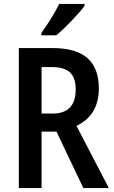

<svg xmlns="http://www.w3.org/2000/svg" viewBox="-20 -959 581 979"><path d="M484 -508Q484 -372 370 -317L535 0H405L268 -288H192V0H76V-714H247Q367 -714 425.5 -663Q484 -612 484 -508ZM192 -617V-380H248Q366 -380 366 -503Q366 -563 336.5 -590Q307 -617 244 -617ZM411 -929Q390 -900 345.5 -853.5Q301 -807 267 -779H191V-791Q251 -875 282 -939H411Z"/></svg>

Font: Noto Sans Display Medium Narrow
Style: Regular
Weight: 500
Width: 4
Designer: Monotype Design team
Foundry: Monotype Imaging Inc.
Version: Version 1.000